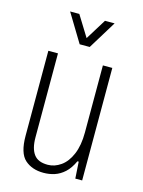

<svg xmlns="http://www.w3.org/2000/svg" viewBox="-112 -789 644 867"><g transform="rotate(15 209.5 -355.5)"><path d="M178 12Q124 12 90.5 -18Q57 -48 57 -129V-526H102V-134Q102 -107 107 -87.5Q112 -68 122 -54.5Q132 -41 148 -34.5Q164 -28 187 -28Q219 -28 248 -48.5Q277 -69 294.5 -110.5Q312 -152 312 -212V-526H356V0H324L319 -78H313Q297 -43 275.5 -23.5Q254 -4 229.5 4Q205 12 178 12ZM106 -723H149L222 -605H196L269 -723H314L233 -591H186Z"/></g></svg>

Font: Archivo Condensed Thin
Style: Regular
Weight: 250
Width: 3
Designer: Hector Gatti
Foundry: Omnibus-Type
Version: Version 2.001